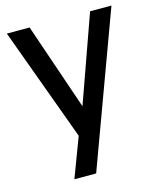

<svg xmlns="http://www.w3.org/2000/svg" viewBox="-113 -629 763 920"><g transform="rotate(-15 268.0 -169.0)"><path d="M215 14 9 -548H122L269 -118L422 -548H528L249 210H141Z"/></g></svg>

Font: Application Medium
Style: Regular
Weight: 500
Designer: Wei Huang
Foundry: Wei Huang
Version: Version 0.012